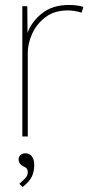

<svg xmlns="http://www.w3.org/2000/svg" viewBox="-20 -550 356 774"><path d="M70 0V-525H90L91 -417Q106 -461 148.5 -495.5Q191 -530 258 -530Q292 -530 316 -522L309 -499Q293 -504 278.5 -506Q264 -508 253 -508Q199 -508 163 -480.5Q127 -453 109.5 -413.5Q92 -374 92 -338V0ZM71 204 58 191Q69 181 80.5 170Q92 159 92 144Q92 136 89 131Q86 126 75 121Q55 111 55 92Q55 83 62 75.5Q69 68 82 68Q99 68 108.5 80.5Q118 93 118 114Q118 140 109 160.5Q100 181 71 204Z"/></svg>

Font: Lexend Thin
Style: Regular
Weight: 100
Designer: Bonnie Shaver-Troup, Thomas Jockin
Foundry: Lexend
Version: Version 1.007; ttfautohint (v1.8.3)